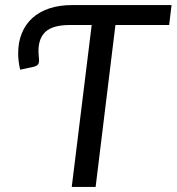

<svg xmlns="http://www.w3.org/2000/svg" viewBox="-20 -736 696 756"><path d="M646 -637.5H434.5L356.5 0H262.5L341 -637.5H254.5Q189.5 -637.5 160.5 -612Q131.5 -586.5 131.5 -535Q131.5 -527.5 132.2 -518.5Q133 -509.5 133.5 -504Q135 -494.5 131.8 -486Q128.5 -477.5 114.5 -473.5L59.5 -461.5Q55.5 -477.5 53.5 -494.5Q51.5 -511.5 51.5 -526Q51.5 -569.5 65.8 -604.8Q80 -640 107.2 -664.8Q134.5 -689.5 174 -702.8Q213.5 -716 263.5 -716H655.5Z"/></svg>

Font: Lato 2
Style: Italic
Weight: 400
Italic angle: -7°
Designer: Lukasz Dziedzic with Adam Twardoch and Botio Nikoltchev
Foundry: tyPoland Lukasz Dziedzic
Version: Version 2.015; 2015-08-06; http://www.latofonts.com/